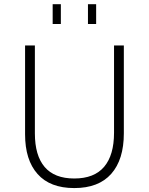

<svg xmlns="http://www.w3.org/2000/svg" viewBox="-20 -912 728 938"><path d="M237.3 -794.9V-891.6H277.3V-794.9ZM409.7 -794.9V-891.6H449.7V-794.9ZM342.8 6.8Q224.6 6.8 163.6 -61.8Q102.5 -130.4 102.5 -255.9V-689.9H150.4V-260.3Q150.4 -152.3 198.2 -96.2Q246.1 -40 342.8 -40Q440.4 -40 488.8 -97.2Q537.1 -154.3 537.1 -263.7V-689.9H585V-260.7Q585 -132.3 523.4 -62.7Q461.9 6.8 342.8 6.8Z"/></svg>

Font: HK Grotesk Light Legacy
Style: Regular
Weight: 300
Designer: Alfredo Marco Pradil
Foundry: Hanken Design Co.
Version: Version 2.022;PS 002.022;hotconv 1.0.88;makeotf.lib2.5.64775